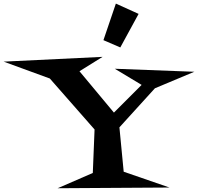

<svg xmlns="http://www.w3.org/2000/svg" viewBox="-150 -966 1089 1056"><path d="M918.9 -571.3 702.1 -480.5 506.8 -265.6 530.3 -21.5 782.2 65.4 167 69.3 360.4 -14.6 370.1 -253.9 124 -534.2 -129.9 -627 414.1 -653.3 287.1 -574.2 476.6 -346.7 628.9 -499 481.4 -587.9ZM612.3 -889.6 511.7 -705.1 418.9 -745.1 487.3 -946.3Z"/></svg>

Font: Fontdiner Swanky
Style: Regular
Weight: 400
Designer: Font Diner, Inc
Foundry: Font Diner, Inc
Version: Version 1.000